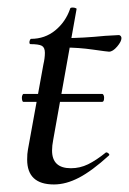

<svg xmlns="http://www.w3.org/2000/svg" viewBox="-20 -477 342 509"><path d="M38 -218Q38 -222 39.5 -225Q41 -228 42 -228H251Q253 -228 254.5 -225Q256 -222 256 -218Q256 -207 251 -207H42Q40 -207 39 -210.5Q38 -214 38 -218ZM52 -54Q52 -70 54 -80L95 -306Q99 -323 99 -337Q99 -351 91 -355.5Q83 -360 61 -360Q58 -360 58 -365Q58 -368 59.5 -371Q61 -374 62 -374Q99 -374 126.5 -396.5Q154 -419 166 -454Q166 -457 173 -457Q177 -457 180.5 -455.5Q184 -454 183 -453L121 -106Q118 -91 118 -78Q118 -31 168 -31Q192 -31 213.5 -41.5Q235 -52 261 -73H262Q265 -73 268 -70Q271 -67 269 -65Q224 -24 189.5 -6Q155 12 123 12Q52 12 52 -54ZM150 -351 152 -376Q199 -376 259 -382L295 -384Q298 -384 300 -381.5Q302 -379 302 -376Q302 -367 290.5 -353.5Q279 -340 269 -340Q265 -340 226.5 -345.5Q188 -351 150 -351Z"/></svg>

Font: Cormorant Garamond Medium
Style: Italic
Weight: 500
Italic angle: -10°
Designer: Christian Thalmann (Catharsis Fonts)
Foundry: Catharsis Fonts
Version: Version 4.000